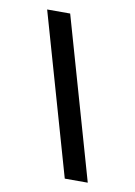

<svg xmlns="http://www.w3.org/2000/svg" viewBox="-65 -643 424 602"><g transform="rotate(10 146.5 -341.5)"><path d="M256.3 -85.4H183.1L36.6 -598.1H109.9Z"/></g></svg>

Font: BabelStone Khitan Seal Glyphs
Style: Regular
Weight: 400
Designer: Andrew West
Foundry: BabelStone
Version: Version 1.004